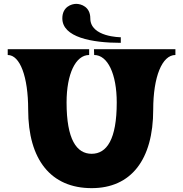

<svg xmlns="http://www.w3.org/2000/svg" viewBox="-20 -955 949 995"><path d="M448 -860C448 -762 606 -762 606 -762V-733C455 -733 303 -762 303 -860C303 -920 351 -935 375 -935C400 -935 448 -920 448 -860ZM468 -670C538 -670 585 -572 585 -424C585 -232 533 -158 455 -158C377 -158 325 -232 325 -424C325 -572 372 -670 442 -670V-700H20V-670C84 -670 126 -557 126 -387C126 -127 244 20 455 20C659 20 774 -127 774 -387C774 -557 820 -670 889 -670V-700H467Z"/></svg>

Font: Ouroboros
Style: Regular
Weight: 400
Designer: Ariel Martín Pérez
Foundry: Velvetyne Type Foundry
Version: Version 2.001;hotconv 1.0.109;makeotfexe 2.5.65596